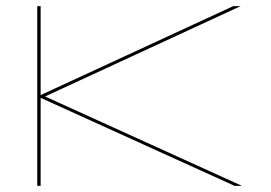

<svg xmlns="http://www.w3.org/2000/svg" viewBox="-20 -606 882 626"><path d="M101.5 0V-586H112.5V-296L740.5 -586H764.5L127 -291.5L769 0H745L112.5 -287V0Z"/></svg>

Font: Anybody UltraExpanded Thin
Style: Regular
Weight: 100
Width: 9
Designer: Tyler Finck
Foundry: Etcetera Type Company
Version: Version 1.010; ttfautohint (v1.8.3) -l 8 -r 50 -G 200 -x 14 